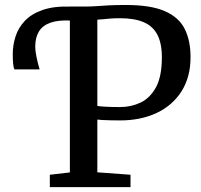

<svg xmlns="http://www.w3.org/2000/svg" viewBox="-20 -770 828 790"><path d="M185 0V-51L267.5 -60.5V-707.5L256.5 -725L267.5 -743H325.5Q355 -743 378 -744.8Q401 -746.5 428.5 -748Q456 -749.5 498 -749.5Q600 -749.5 658 -724.2Q716 -699 740 -651Q764 -603 764 -535Q764 -453 727 -394.5Q690 -336 624.5 -305.2Q559 -274.5 474 -274.5Q456 -274.5 436 -275Q416 -275.5 400.5 -276.2Q385 -277 380.5 -278V-61L517 -51V0ZM474 -329.5Q519.5 -329.5 558.5 -348Q597.5 -366.5 621.8 -411Q646 -455.5 646 -534Q646 -592.5 627.2 -627.8Q608.5 -663 570.5 -679Q532.5 -695 474 -695Q452.5 -695 435.8 -693.8Q419 -692.5 405.8 -691Q392.5 -689.5 380.5 -689V-334Q393 -332 416.8 -330.8Q440.5 -329.5 474 -329.5ZM39 -484.5Q35.5 -493 34 -508.5Q32.5 -524 32.5 -547.5Q32.5 -584.5 44 -620.2Q55.5 -656 82.5 -684.5Q109.5 -713 155.5 -729Q201.5 -745 270 -743L278.5 -714L270 -685.5Q219.5 -688 187.2 -676.5Q155 -665 140 -640.2Q125 -615.5 125 -578Q125 -561.5 129.8 -537.5Q134.5 -513.5 143 -484.5Z"/></svg>

Font: Merriweather Medium
Style: Regular
Weight: 500
Version: Version 2.100